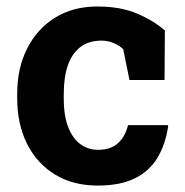

<svg xmlns="http://www.w3.org/2000/svg" viewBox="-20 -558 568 588"><path d="M279.3 10.3Q203.1 10.3 147.7 -23.9Q92.3 -58.1 62.5 -118.4Q32.7 -178.7 32.7 -256.3V-271Q32.7 -349.1 63 -409.2Q93.3 -469.2 148.4 -503.7Q203.6 -538.1 278.3 -538.1Q349.6 -538.1 401.1 -515.9Q452.6 -493.7 484.9 -464.4L483.9 -313H376.5L357.4 -407.2Q345.7 -418.9 327.6 -426.3Q309.6 -433.6 291 -433.6Q252 -433.6 226.3 -414.1Q200.7 -394.5 188 -358.4Q175.3 -322.3 175.3 -271V-256.3Q175.3 -202.1 189.5 -167.2Q203.6 -132.3 227.3 -115.7Q251 -99.1 280.3 -99.1Q317.9 -99.1 340.6 -118.9Q363.3 -138.7 372.1 -174.8H493.7L495.1 -171.9Q486.8 -115.7 462.2 -74.7Q437.5 -33.7 392.8 -11.7Q348.1 10.3 279.3 10.3Z"/></svg>

Font: Roboto Slab LO
Style: Bold
Weight: 700
Designer: Google
Version: Version 2.000